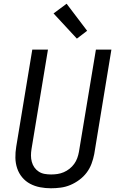

<svg xmlns="http://www.w3.org/2000/svg" viewBox="-20 -1001 640 1029"><path d="M253 8Q223 8 194.5 2.5Q166 -3 141.5 -16Q117 -29 99 -50.5Q81 -72 72 -99Q63 -126 62.5 -155.5Q62 -185 67 -215L153 -735H237L149 -203Q146 -185 146 -167.5Q146 -150 150.5 -133.5Q155 -117 164.5 -103.5Q174 -90 188 -81Q202 -72 219 -69Q236 -66 254 -66Q271 -66 288 -68.5Q305 -71 321.5 -78Q338 -85 352.5 -96.5Q367 -108 377.5 -122.5Q388 -137 394 -153.5Q400 -170 403 -187L494 -735H577L485 -175Q480 -149 470.5 -123.5Q461 -98 444.5 -76Q428 -54 405 -37Q382 -20 357 -9.5Q332 1 305.5 4.5Q279 8 253 8ZM392 -794 267 -929 337 -981 447 -836Z"/></svg>

Font: Zed Sans Extended
Style: Italic
Weight: 400
Width: 7
Italic angle: -9°
Designer: Belleve Invis
Foundry: Belleve Invis
Version: Version 1.0.0; ttfautohint (v1.8.4)